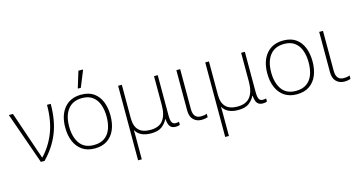

<svg xmlns="http://www.w3.org/2000/svg" viewBox="-97 -1222 3582 1901"><g transform="rotate(-15 1693.5 -271.0)"><path d="M186 0 0 -530H42L187 -103Q192 -89 198.5 -71Q205 -53 209 -39H212Q297 -128 344 -248Q391 -368 391 -530H429Q429 -359 378 -232Q327 -105 224 0Z M971 -265Q971 -185 945.5 -123Q920 -61 868 -25.5Q816 10 738 10Q663 10 611.5 -25Q560 -60 533.5 -122Q507 -184 507 -265Q507 -392 569.5 -466Q632 -540 743 -540Q822 -540 872 -504Q922 -468 946.5 -406Q971 -344 971 -265ZM547 -265Q547 -158 594 -91.5Q641 -25 738 -25Q805 -25 848 -55.5Q891 -86 911 -140Q931 -194 931 -265Q931 -333 912 -387Q893 -441 851.5 -473Q810 -505 743 -505Q648 -505 597.5 -441.5Q547 -378 547 -265ZM729 -606V-613L779 -776H824V-768L758 -606Z M1120 234V-530H1158V-186Q1158 -25 1316 -25Q1407 -25 1447.5 -79Q1488 -133 1488 -233V-530H1526V-119Q1526 -65 1538 -45Q1550 -25 1575 -25Q1594 -25 1610 -30V2Q1593 10 1568 10Q1529 10 1510.5 -13Q1492 -36 1488 -90H1485Q1464 -48 1426 -19Q1388 10 1315 10Q1255 10 1216 -10Q1177 -30 1159 -64H1157Q1157 -50 1157.5 -34.5Q1158 -19 1158 -1V234Z M1832 10Q1782 10 1749.5 -22Q1717 -54 1717 -118V-530H1756V-121Q1756 -25 1834 -25Q1850 -25 1865.5 -27Q1881 -29 1896 -36V0Q1884 4 1868 7Q1852 10 1832 10Z M2013 234V-530H2051V-186Q2051 -25 2209 -25Q2300 -25 2340.5 -79Q2381 -133 2381 -233V-530H2419V-119Q2419 -65 2431 -45Q2443 -25 2468 -25Q2487 -25 2503 -30V2Q2486 10 2461 10Q2422 10 2403.5 -13Q2385 -36 2381 -90H2378Q2357 -48 2319 -19Q2281 10 2208 10Q2148 10 2109 -10Q2070 -30 2052 -64H2050Q2050 -50 2050.5 -34.5Q2051 -19 2051 -1V234Z M3042 -265Q3042 -185 3016.5 -123Q2991 -61 2939 -25.5Q2887 10 2809 10Q2734 10 2682.5 -25Q2631 -60 2604.5 -122Q2578 -184 2578 -265Q2578 -392 2640.5 -466Q2703 -540 2814 -540Q2893 -540 2943 -504Q2993 -468 3017.5 -406Q3042 -344 3042 -265ZM2618 -265Q2618 -158 2665 -91.5Q2712 -25 2809 -25Q2876 -25 2919 -55.5Q2962 -86 2982 -140Q3002 -194 3002 -265Q3002 -333 2983 -387Q2964 -441 2922.5 -473Q2881 -505 2814 -505Q2719 -505 2668.5 -441.5Q2618 -378 2618 -265Z M3296 10Q3246 10 3213.5 -22Q3181 -54 3181 -118V-530H3220V-121Q3220 -25 3298 -25Q3314 -25 3329.5 -27Q3345 -29 3360 -36V0Q3348 4 3332 7Q3316 10 3296 10Z"/></g></svg>

Font: Noto Sans ExtraLight
Style: Regular
Weight: 200
Designer: Monotype Design Team
Foundry: Monotype Imaging Inc.
Version: Version 2.007